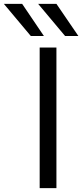

<svg xmlns="http://www.w3.org/2000/svg" viewBox="-91 -977 429 997"><path d="M69 -790 -71 -957H24L137 -790ZM247 -790 107 -957H202L316 -790ZM115 0V-730H202V0Z"/></svg>

Font: M PLUS 1p
Style: Regular
Weight: 400
Version: Version 1.062